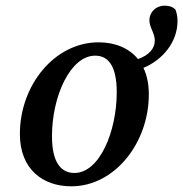

<svg xmlns="http://www.w3.org/2000/svg" viewBox="-20 -642 645 676"><path d="M242 -33C197 -33 163 -67 163 -162C163 -304 228 -446 315 -446C360 -446 391 -412 391 -317C391 -180 331 -33 242 -33ZM231 14C384 14 504 -139 504 -310C504 -347 497 -378 485 -403C552 -431 605 -493 605 -568C605 -582 603 -593 598 -608C586 -620 573 -622 559 -622C529 -622 506 -599 506 -571C506 -545 525 -526 525 -499C525 -470 503 -447 466 -434C434 -473 385 -493 327 -493C173 -493 50 -343 50 -170C50 -47 130 14 231 14Z"/></svg>

Font: Source Serif Pro Semibold
Style: Italic
Weight: 600
Italic angle: -12°
Designer: Frank Grießhammer
Foundry: Adobe Systems Incorporated
Version: Version 3.001;hotconv 1.0.111;makeotfexe 2.5.65597